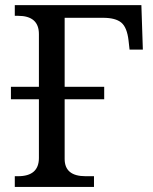

<svg xmlns="http://www.w3.org/2000/svg" viewBox="-20 -734 601 754"><path d="M349.1 0H38.1V-42H50.8Q132.8 -42 132.8 -113.8V-344.2H22.9V-393.1H132.8V-600.1Q132.8 -671.9 50.8 -671.9H38.1V-713.9H535.2L541 -539.1H488.8L484.9 -574.2Q479 -626.5 456.3 -645.3Q433.6 -664.1 384.8 -664.1H233.9V-393.1H389.2V-344.2H233.9V-109.9Q233.9 -42 315.9 -42H349.1Z"/></svg>

Font: Droid Serif
Style: Regular
Weight: 400
Designer: Monotype Design team
Foundry: Monotype Imaging Inc.
Version: Version 1.03